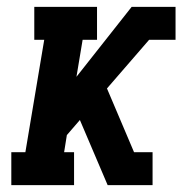

<svg xmlns="http://www.w3.org/2000/svg" viewBox="-20 -540 540 560"><path d="M13 0V-96H54L109 -424H80V-520H263V-424H221L203 -316L364 -520H492V-424H415L292 -282L371 -96H425V0H294L213 -190L175 -146L167 -96H196V0Z"/></svg>

Font: Iosevka Gothic
Style: Bold Italic
Weight: 700
Italic angle: -9°
Monospace: yes
Designer: Belleve Invis
Foundry: Belleve Invis
Version: Version 15.5.1; ttfautohint (v1.8.4)